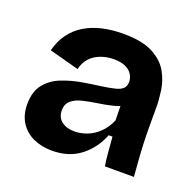

<svg xmlns="http://www.w3.org/2000/svg" viewBox="-81 -756 578 566"><g transform="rotate(20 208.0 -473.0)"><path d="M135 -275Q102 -275 76 -287Q50 -299 35 -322.5Q20 -346 20 -379Q20 -419 39 -442.5Q58 -466 87.5 -477.5Q117 -489 148.5 -494.5Q180 -500 205 -503Q233 -507 249 -511Q265 -515 272.5 -522.5Q280 -530 280 -543Q280 -556 273 -567Q266 -578 251.5 -584.5Q237 -591 215 -591Q193 -591 173.5 -583.5Q154 -576 141.5 -562Q129 -548 124 -527L31 -552Q39 -583 55.5 -605.5Q72 -628 96 -642.5Q120 -657 150 -664Q180 -671 216 -671Q276 -671 309.5 -653Q343 -635 358 -608Q373 -581 377 -552Q381 -523 381 -502V-439Q381 -415 382 -389Q383 -363 385 -336.5Q387 -310 389 -285H298Q295 -301 293 -326.5Q291 -352 289 -375H277Q260 -331 224 -303Q188 -275 135 -275ZM178 -351Q197 -351 217 -358.5Q237 -366 254 -382.5Q271 -399 281 -423L280 -481L298 -478Q283 -467 260.5 -461.5Q238 -456 214 -452.5Q190 -449 169 -444Q148 -439 135 -428Q122 -417 122 -397Q122 -375 137.5 -363Q153 -351 178 -351Z"/></g></svg>

Font: Bricolage Grotesque 20pt SemiBold
Style: Regular
Weight: 600
Version: Version 1.001;gftools[0.9.33.dev8+g029e19f]